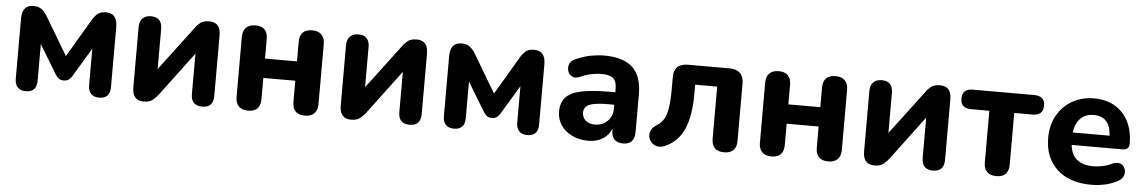

<svg xmlns="http://www.w3.org/2000/svg" viewBox="-31 -814 6770 1137"><g transform="rotate(5 3354.0 -245.5)"><path d="M131 8Q100 8 83 -9.5Q66 -27 66 -60V-418Q66 -499 134 -499Q164 -499 182.5 -484.5Q201 -470 216 -445L350 -220L483 -445Q494 -465 512 -482Q530 -499 564 -499Q632 -499 632 -418V-60Q632 8 567 8Q536 8 519 -9.5Q502 -27 502 -60V-277L399 -106Q392 -94 381 -84.5Q370 -75 349 -75Q330 -75 319 -84Q308 -93 300 -106L196 -278V-60Q196 8 131 8Z M832 8Q764 8 764 -70V-428Q764 -463 782 -481Q800 -499 832 -499Q898 -499 898 -428V-191L1095 -452Q1106 -469 1125 -484Q1144 -499 1178 -499Q1212 -499 1229 -480Q1246 -461 1246 -420V-62Q1246 8 1180 8Q1113 8 1113 -62V-301L916 -38Q904 -23 885.5 -7.5Q867 8 832 8Z M1452 8Q1417 8 1397.5 -11Q1378 -30 1378 -67V-424Q1378 -461 1397.5 -480Q1417 -499 1452 -499Q1526 -499 1526 -424V-308H1716V-424Q1716 -499 1791 -499Q1826 -499 1845.5 -480Q1865 -461 1865 -424V-67Q1865 -30 1845.5 -11Q1826 8 1791 8Q1716 8 1716 -67V-193H1526V-67Q1526 8 1452 8Z M2065 8Q1997 8 1997 -70V-428Q1997 -463 2015 -481Q2033 -499 2065 -499Q2131 -499 2131 -428V-191L2328 -452Q2339 -469 2358 -484Q2377 -499 2411 -499Q2445 -499 2462 -480Q2479 -461 2479 -420V-62Q2479 8 2413 8Q2346 8 2346 -62V-301L2149 -38Q2137 -23 2118.5 -7.5Q2100 8 2065 8Z M2676 8Q2645 8 2628 -9.5Q2611 -27 2611 -60V-418Q2611 -499 2679 -499Q2709 -499 2727.5 -484.5Q2746 -470 2761 -445L2895 -220L3028 -445Q3039 -465 3057 -482Q3075 -499 3109 -499Q3177 -499 3177 -418V-60Q3177 8 3112 8Q3081 8 3064 -9.5Q3047 -27 3047 -60V-277L2944 -106Q2937 -94 2926 -84.5Q2915 -75 2894 -75Q2875 -75 2864 -84Q2853 -93 2845 -106L2741 -278V-60Q2741 8 2676 8Z M3475 10Q3421 10 3378.5 -10.5Q3336 -31 3312 -66.5Q3288 -102 3288 -147Q3288 -201 3316 -232Q3344 -263 3406.5 -276.5Q3469 -290 3574 -290H3610V-310Q3610 -354 3589.5 -372.5Q3569 -391 3520 -391Q3492 -391 3461 -385Q3430 -379 3392 -362Q3364 -351 3345.5 -361.5Q3327 -372 3321 -393Q3315 -414 3324 -435Q3333 -456 3361 -466Q3407 -486 3448.5 -493.5Q3490 -501 3526 -501Q3640 -501 3695 -449.5Q3750 -398 3750 -290V-67Q3750 8 3682 8Q3612 8 3612 -67V-75Q3597 -35 3561 -12.5Q3525 10 3475 10ZM3610 -216H3574Q3495 -216 3462.5 -202Q3430 -188 3430 -154Q3430 -126 3450 -107.5Q3470 -89 3507 -89Q3551 -89 3580.5 -118.5Q3610 -148 3610 -194Z M4282 8Q4208 8 4208 -67V-376H4077V-320Q4077 -190 4042 -111Q4007 -32 3930 1Q3899 14 3875 4.5Q3851 -5 3839.5 -27Q3828 -49 3834.5 -73.5Q3841 -98 3869 -116Q3913 -142 3927 -192.5Q3941 -243 3941 -325V-408Q3941 -490 4024 -490H4274Q4313 -490 4334.5 -469Q4356 -448 4356 -408V-67Q4356 8 4282 8Z M4563 8Q4528 8 4508.5 -11Q4489 -30 4489 -67V-424Q4489 -461 4508.5 -480Q4528 -499 4563 -499Q4637 -499 4637 -424V-308H4827V-424Q4827 -499 4902 -499Q4937 -499 4956.5 -480Q4976 -461 4976 -424V-67Q4976 -30 4956.5 -11Q4937 8 4902 8Q4827 8 4827 -67V-193H4637V-67Q4637 8 4563 8Z M5176 8Q5108 8 5108 -70V-428Q5108 -463 5126 -481Q5144 -499 5176 -499Q5242 -499 5242 -428V-191L5439 -452Q5450 -469 5469 -484Q5488 -499 5522 -499Q5556 -499 5573 -480Q5590 -461 5590 -420V-62Q5590 8 5524 8Q5457 8 5457 -62V-301L5260 -38Q5248 -23 5229.5 -7.5Q5211 8 5176 8Z M5900 8Q5865 8 5845.5 -11Q5826 -30 5826 -67V-374H5717Q5655 -374 5655 -432Q5655 -490 5717 -490H6083Q6146 -490 6146 -432Q6146 -374 6083 -374H5974V-67Q5974 8 5900 8Z M6465 10Q6335 10 6261 -58.5Q6187 -127 6187 -245Q6187 -321 6219.5 -378.5Q6252 -436 6308.5 -468.5Q6365 -501 6438 -501Q6510 -501 6562 -470.5Q6614 -440 6642.5 -384Q6671 -328 6671 -251Q6671 -215 6630 -215H6329Q6336 -156 6371 -128Q6406 -100 6469 -100Q6494 -100 6524 -106.5Q6554 -113 6582 -127Q6610 -138 6628.5 -129Q6647 -120 6654 -100.5Q6661 -81 6653.5 -60Q6646 -39 6622 -27Q6588 -8 6547 1Q6506 10 6465 10ZM6329 -289H6548Q6542 -403 6444 -403Q6395 -403 6365.5 -373Q6336 -343 6329 -289Z"/></g></svg>

Font: Chiron GoRound TC
Style: Bold
Weight: 700
Designer: Ryoko NISHIZUKA 西塚涼子 (kana, bopomofo & ideographs); Paul D. Hunt (Latin, Greek & Cyrillic); Sandoll Communications 산돌커뮤니
Foundry: Adobe
Version: Version 1.000;hotconv 1.1.1;makeotfexe 2.6.0